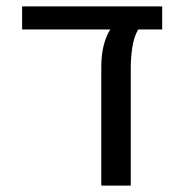

<svg xmlns="http://www.w3.org/2000/svg" viewBox="-20 -579 577 599"><path d="M296 0V-370Q296 -408 303.5 -437.5Q311 -467 324 -487H49V-559H486V-487H411Q397 -462 392.5 -429.5Q388 -397 388 -370V0Z"/></svg>

Font: Assistant Medium
Style: Regular
Weight: 500
Designer: Hebrew By Ben Nathan, Latin by Paul Hunt
Version: Version 3.000